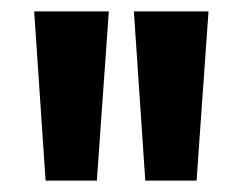

<svg xmlns="http://www.w3.org/2000/svg" viewBox="-20 -712 426 337"><path d="M60 -395H150L171 -692H40ZM235 -395H325L346 -692H215Z"/></svg>

Font: Ronzino
Style: Bold
Weight: 700
Designer: Nunzio Mazzaferro
Foundry: Collletttivo
Version: Version 1.000;Glyphs 3.3 (3337)